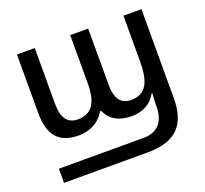

<svg xmlns="http://www.w3.org/2000/svg" viewBox="-131 -695 1160 1084"><g transform="rotate(-20 449.5 -153.0)"><path d="M76 233H580C756 233 822 147 822 -4V-539H714V-267C714 -145 685 -77 593 -77C531 -77 502 -119 502 -202V-539H394V-249C394 -138 360 -77 273 -77C211 -77 181 -119 181 -202V-539H74V-188C74 -49 132 10 247 10C311 10 372 -18 405 -77H412C439 -18 490 10 566 10C628 10 683 -16 713 -72H718C716 -51 714 -24 714 -7V8C714 96 670 148 585 148H76Z"/></g></svg>

Font: Noto Sans Thai Medium
Style: Regular
Weight: 500
Designer: Monotype Design Team
Foundry: Monotype Imaging Inc.
Version: Version 1.901